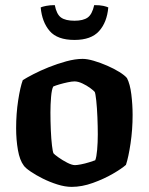

<svg xmlns="http://www.w3.org/2000/svg" viewBox="-20 -730 581 750"><path d="M260 0Q234 0 204 -9.5Q174 -19 147 -32.5Q120 -46 99.5 -60Q79 -74 73 -83Q57 -104 50 -144Q43 -184 43 -229Q43 -286 51 -338Q59 -390 69 -417Q83 -426 110 -440Q137 -454 170.5 -467.5Q204 -481 239 -490.5Q274 -500 303 -500Q321 -500 346.5 -492.5Q372 -485 398.5 -473.5Q425 -462 446 -449Q467 -436 476 -425Q488 -402 493 -361.5Q498 -321 498 -281Q498 -224 490 -170Q482 -116 472 -86Q455 -71 420.5 -51Q386 -31 343 -15.5Q300 0 260 0ZM273 -85Q281 -85 296.5 -88Q312 -91 328 -96Q344 -101 352 -104Q357 -116 359.5 -145Q362 -174 362 -205Q362 -236 360.5 -272.5Q359 -309 356 -337Q353 -365 350 -371Q346 -376 332.5 -386Q319 -396 302 -404Q285 -412 271 -412Q261 -412 244.5 -408.5Q228 -405 212.5 -400.5Q197 -396 188 -392Q182 -381 179.5 -351Q177 -321 177 -291Q177 -257 178.5 -222Q180 -187 183 -162Q186 -137 189 -131Q192 -127 208 -115.5Q224 -104 242.5 -94.5Q261 -85 273 -85ZM271 -574Q204 -574 174 -609Q144 -644 139 -701Q145 -704 160 -707Q175 -710 194 -710Q201 -674 218.5 -661.5Q236 -649 271 -649Q305 -649 322.5 -661.5Q340 -674 348 -710Q371 -710 384 -707Q397 -704 403 -701Q398 -643 367 -608.5Q336 -574 271 -574Z"/></svg>

Font: Texturina
Style: Bold
Weight: 700
Designer: Guillermo Torres Carreño
Foundry: Omnibus-Type
Version: Version 1.002; ttfautohint (v1.8.3)